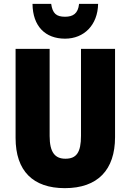

<svg xmlns="http://www.w3.org/2000/svg" viewBox="-20 -968 679 998"><path d="M490 -948H391C386 -897 359 -881 318 -881C273 -881 253 -898 246 -948H149C150 -831 216 -767 318 -767C417 -767 488 -838 490 -948ZM578 -255V-714H401V-262C401 -175 377 -143 320 -143C266 -143 238 -176 238 -261V-714H61V-251C61 -79 152 10 317 10C488 10 578 -85 578 -255Z"/></svg>

Font: Noto Sans Khmer Condensed Black
Style: Regular
Weight: 900
Width: 3
Designer: Danh Hong and the Monotype Design Team
Foundry: Monotype Imaging Inc.
Version: Version 2.004